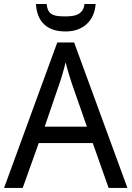

<svg xmlns="http://www.w3.org/2000/svg" viewBox="-20 -926 648 946"><path d="M515.1 0 437 -221.2H170.9L91.8 0H0L262.2 -716.8H345.2L607.9 0ZM408.2 -301.8 335.9 -508.8Q333 -517.6 328.9 -530.3Q324.7 -543 320.3 -557.6Q315.9 -572.3 311.5 -588.1Q307.1 -604 303.2 -619.1Q299.8 -604 295.4 -587.9Q291 -571.8 286.6 -556.9Q282.2 -542 278.1 -529.5Q273.9 -517.1 271 -508.8L200.2 -301.8ZM451.2 -906.2Q449.2 -876.5 438.5 -851.8Q427.7 -827.1 408.9 -809.1Q390.1 -791 363.5 -781Q336.9 -771 302.2 -771Q266.6 -771 240 -780.5Q213.4 -790 195.6 -807.9Q177.7 -825.7 168.2 -850.6Q158.7 -875.5 157.2 -906.2H210Q211.9 -885.3 218.8 -873Q225.6 -860.8 237.3 -854.7Q249 -848.6 265.4 -846.9Q281.7 -845.2 303.2 -845.2Q320.8 -845.2 336.7 -847.4Q352.5 -849.6 365 -856.2Q377.4 -862.8 385.7 -874.8Q394 -886.7 396 -906.2Z"/></svg>

Font: Genotype
Style: Regular
Weight: 400
Foundry: Ascender Corporation
Version: Version 1.00